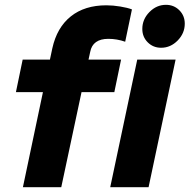

<svg xmlns="http://www.w3.org/2000/svg" viewBox="-20 -776 786 796"><path d="M74 -529H187L197 -576Q216 -662 273.5 -708Q331 -754 421 -754Q448 -754 478.5 -749Q509 -744 527 -737L499 -603Q482 -609 464.5 -612Q447 -615 429 -615Q397 -615 378 -601.5Q359 -588 354 -561L347 -529H482L454 -394H318L234 0H75L158 -394H46ZM648 -578Q615 -578 592.5 -600.5Q570 -623 570 -656Q570 -696 599.5 -726Q629 -756 668 -756Q701 -756 723.5 -733.5Q746 -711 746 -678Q746 -638 716.5 -608Q687 -578 648 -578ZM708 -529 596 0H437L549 -529Z"/></svg>

Font: Red Hat Display Black
Style: Italic
Weight: 900
Italic angle: -12°
Designer: Pentagram / MCKL
Foundry: Pentagram / MCKL
Version: Version 1.003; Red Hat Display Black Italic